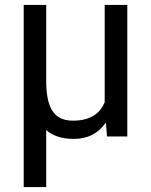

<svg xmlns="http://www.w3.org/2000/svg" viewBox="-20 -548 606 771"><path d="M165.5 -528.3V-219.2Q166 -139.6 191.2 -101.6Q216.3 -63.5 272.9 -63.5Q370.1 -63.5 400.4 -137.7V-528.3H491.2V0H409.7L405.3 -56.2Q359.9 9.8 276.9 9.8Q205.1 9.8 165.5 -25.9V203.1H75.2V-528.3Z"/></svg>

Font: RobotoSquareBracket
Style: Square-Bracket
Weight: 400
Version: Version 2.137; 2017